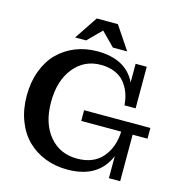

<svg xmlns="http://www.w3.org/2000/svg" viewBox="-126 -990 1044 1115"><g transform="rotate(15 395.5 -432.0)"><path d="M225.1 -738.8 317.9 -877.9H444.8L538.1 -738.8H452.1L372.1 -819.8L291 -738.8ZM377.9 14.2Q306.2 14.2 244.4 -10Q182.6 -34.2 137.5 -78.9Q92.3 -123.5 66.7 -190.9Q41 -258.3 41 -340.8Q41 -422.9 66.4 -490.2Q91.8 -557.6 136.2 -602.1Q180.7 -646.5 241 -670.7Q301.3 -694.8 371.1 -694.8Q544.4 -694.8 604 -569.8V-682.1H670.9V-432.1H604Q601.1 -472.7 588.6 -506.3Q576.2 -540 553.7 -566.9Q531.2 -593.8 495.1 -608.9Q459 -624 412.1 -624Q311.5 -624 249.3 -546.4Q187 -468.8 187 -340.8Q187 -213.9 250 -137.9Q313 -62 417 -62Q515.1 -62 568.1 -122.8Q621.1 -183.6 625 -279.8H384.8V-344.2H783.2V-279.8H693.8V0H626V-132.8Q564.5 14.2 377.9 14.2Z"/></g></svg>

Font: Montagu Slab 144pt Medium
Style: Regular
Weight: 500
Designer: Florian Karsten
Foundry: Florian Karsten
Version: Version 1.000